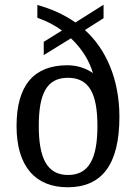

<svg xmlns="http://www.w3.org/2000/svg" viewBox="-20 -782 576 812"><path d="M266 10C411 10 485 -86 485 -288C485 -450 426 -577 339 -655L418 -705V-762L299 -687C249 -722 195 -745 138 -761V-707C175 -694 212 -675 242 -653L165 -605V-549L280 -620C326 -577 358 -525 373 -473C344 -493 307 -506 265 -506C124 -506 50 -422 50 -249C50 -78 130 10 266 10ZM268 -42C179 -42 144 -113 144 -249C144 -385 177 -453 267 -453C358 -453 392 -385 392 -249C392 -113 357 -42 268 -42Z"/></svg>

Font: Noto Serif Thai SemiCondensed
Style: Regular
Weight: 400
Width: 4
Designer: Monotype Design Team
Foundry: Monotype Imaging Inc.
Version: Version 2.002